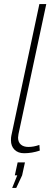

<svg xmlns="http://www.w3.org/2000/svg" viewBox="-20 -750 276 946"><path d="M34 -59Q34 -74 36 -82L174 -730H208L71 -89Q69 -77 69 -72Q69 -50 82.5 -38Q96 -26 120 -26Q146 -26 174 -36L176 -8Q137 5 99 5Q69 5 51.5 -12.5Q34 -30 34 -59ZM40 176 65 114H53L67 50H103L89 114L60 176Z"/></svg>

Font: Raleway-v4020 ExtraLight
Style: Italic
Weight: 275
Italic angle: -12°
Designer: Matt McInerney, Pablo Impallari, Rodrigo Fuenzalida
Foundry: Matt McInerney, Pablo Impallari, Rodrigo Fuenzalida
Version: Version 4.020;PS 004.020;hotconv 1.0.88;makeotf.lib2.5.64775